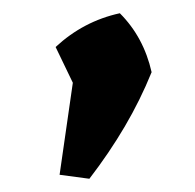

<svg xmlns="http://www.w3.org/2000/svg" viewBox="-20 -167 295 290"><path d="M70 97 90 -42 64 -96Q106 -135 161 -147Q197 -111 209 -58Q192 -16 168.5 24Q145 64 115 103Z"/></svg>

Font: Piazzolla SemiBold
Style: Regular
Weight: 600
Designer: Juan Pablo del Peral
Foundry: Huerta Tipografica
Version: Version 1.330